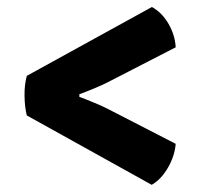

<svg xmlns="http://www.w3.org/2000/svg" viewBox="-20 -591 580 548"><path d="M413.5 -571Q441.5 -556 460.5 -523.8Q479.5 -491.5 481.5 -456L290 -357.5Q275 -349.5 248.5 -338.5Q222 -327.5 206.5 -322V-314.5Q222 -309 248.5 -298Q275 -287 290 -279L481.5 -180.5Q478.5 -145 459 -111.8Q439.5 -78.5 413 -63.5L56.5 -261.5Q50.5 -285.5 50 -317.2Q49.5 -349 56.5 -374.5Z"/></svg>

Font: Signika Negative SC
Style: Bold
Weight: 700
Designer: Anna Giedryś
Foundry: Anna Giedryś
Version: Version 2.000; ttfautohint (v1.8.3) -l 8 -r 50 -G 200 -x 9 -